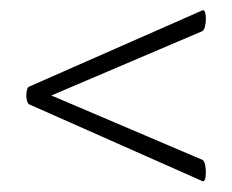

<svg xmlns="http://www.w3.org/2000/svg" viewBox="-20 -374 447 370"><path d="M36 -173 370 -25C379 -20 379 -62 370 -66L79 -190L370 -314C379 -319 379 -359 370 -354L36 -207C29 -204 29 -177 36 -173Z"/></svg>

Font: Cormorant Garamond
Style: Regular
Weight: 400
Designer: Christian Thalmann (Catharsis Fonts)
Foundry: Catharsis Fonts
Version: Version 4.002;Glyphs 3.4 (3410)